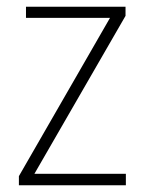

<svg xmlns="http://www.w3.org/2000/svg" viewBox="-20 -549 429 569"><path d="M353 0V-34H82L352 -502V-529H57V-496H306L36 -27V0Z"/></svg>

Font: Noto Sans Thai SemCond ExtLt
Style: Regular
Weight: 200
Width: 4
Designer: Monotype Design Team
Foundry: Monotype Imaging Inc.
Version: Version 2.002